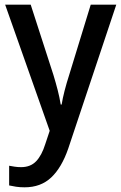

<svg xmlns="http://www.w3.org/2000/svg" viewBox="-20 -559 517 819"><path d="M2 -539H111L208 -239Q218 -206 226 -175Q234 -144 239 -113H243Q247 -139 255.5 -172Q264 -205 275 -239L367 -539H476L271 75Q243 156 198.5 198Q154 240 85 240Q65 240 48.5 237.5Q32 235 19 232V148Q29 150 42.5 152Q56 154 70 154Q110 154 134 129Q158 104 173 56L192 -1Z"/></svg>

Font: Noto Sans Tamil SemiCondensed Medium
Style: Regular
Weight: 500
Width: 4
Designer: Jelle Bosma - Monotype Design Team
Foundry: Monotype Imaging Inc.
Version: Version 2.004; ttfautohint (v1.8.4.7-5d5b)